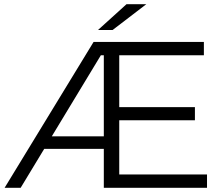

<svg xmlns="http://www.w3.org/2000/svg" viewBox="-20 -901 1073 921"><path d="M2 0 429 -700H502V-636H436L482 -666L79 0ZM169 -187 177 -247H502V-187ZM544 -387H915V-324H544ZM552 -64H973V0H478V-700H958V-636H552ZM450 -757 587 -881H682L520 -757Z"/></svg>

Font: MOST Montserrat
Style: Regular
Weight: 400
Designer: Julieta Ulanovsky
Foundry: Julieta Ulanovsky
Version: Version 8.000;March 11, 2024;FontCreator 15.0.0.2926 64-bit